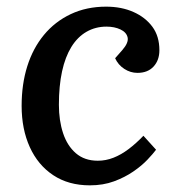

<svg xmlns="http://www.w3.org/2000/svg" viewBox="-20 -543 539 577"><path d="M299 -523Q345 -523 381 -507Q417 -491 438 -462.5Q459 -434 459 -392Q459 -362 441.5 -343Q424 -324 393 -324Q372 -324 353.5 -336Q335 -348 326 -368L348 -393Q367 -415 363.5 -430.5Q360 -446 342 -454.5Q324 -463 300 -463Q267 -463 240 -447.5Q213 -432 194.5 -402Q176 -372 166.5 -328.5Q157 -285 157 -228Q157 -181 169.5 -143Q182 -105 208 -82.5Q234 -60 274 -60Q298 -60 321 -69Q344 -78 366.5 -95Q389 -112 411 -135L449 -93Q440 -81 423 -63Q406 -45 380.5 -27.5Q355 -10 322.5 2Q290 14 250 14Q186 14 140 -16.5Q94 -47 69.5 -101Q45 -155 45 -225Q45 -290 62 -344Q79 -398 112 -438Q145 -478 192.5 -500.5Q240 -523 299 -523Z"/></svg>

Font: Literata Medium
Style: Italic
Weight: 500
Italic angle: -2°
Designer: Latin by Veronika Burian and Jose Scaglione. Greek by Irene Vlachou. Cyrillic by Vera Evstafieva
Foundry: TypeTogether
Version: Version 3.103;gftools[0.9.29]